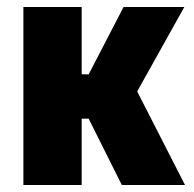

<svg xmlns="http://www.w3.org/2000/svg" viewBox="-20 -530 556 550"><path d="M47 0V-510H214V-317H234L334 -510H508L373 -268L510 0H329L234 -190H214V0Z"/></svg>

Font: Saira SemiCondensed ExtraBold
Style: Regular
Weight: 800
Width: 4
Designer: Hector Gatti with collaboration of the Omnibus-Type team
Foundry: Omnibus-Type
Version: Version 1.101